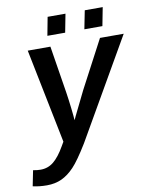

<svg xmlns="http://www.w3.org/2000/svg" viewBox="-142 -761 821 1039"><g transform="rotate(-10 268.0 -241.5)"><path d="M31.2 207.5Q-11.2 207.5 -46.4 199.2L-29.3 113.8Q-7.8 118.2 11.7 118.2Q52.7 118.2 83.7 92.8Q114.7 67.4 145.5 13.7L159.2 -9.8L54.7 -528.3H179.2L220.7 -269Q223.1 -252.9 226.3 -229.7Q229.5 -206.5 232.2 -182.6Q234.9 -158.7 236.8 -139.9Q238.8 -121.1 238.8 -113.8Q241.2 -118.7 243.7 -123.8Q246.1 -128.9 248.5 -134.3L313.5 -266.6L451.7 -528.3H582L267.1 18.6Q213.9 105.5 181.6 139.2Q148.9 173.8 112.8 190.7Q76.7 207.5 31.2 207.5ZM495.1 -689.9 475.6 -588.9H376.5L396.5 -689.9ZM290.5 -689.9 271 -588.9H173.3L192.4 -689.9Z"/></g></svg>

Font: Arimo SemiBold
Style: Italic
Weight: 600
Italic angle: -12°
Version: Version 1.33